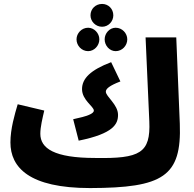

<svg xmlns="http://www.w3.org/2000/svg" viewBox="-20 -935 988 976"><path d="M499 -799C531 -799 556 -826 556 -857C556 -890 531 -915 499 -915C466 -915 440 -890 440 -857C440 -826 466 -799 499 -799ZM428 -675C459 -675 485 -703 485 -735C485 -766 459 -794 428 -794C395 -794 369 -766 369 -735C369 -703 395 -675 428 -675ZM568 -675C601 -675 627 -703 627 -735C627 -766 601 -794 568 -794C537 -794 512 -766 512 -735C512 -703 537 -675 568 -675ZM894 -306 876 -745H720L739 -318C746 -157 692 -128 464 -132C255 -132 185 -181 185 -255C185 -290 196 -334 205 -373L70 -405C55 -354 33 -281 33 -211C33 -84 128 21 438 21C809 20 904 -38 894 -306ZM380 -220C558 -256 580 -305 580 -351C580 -404 518 -444 518 -469C518 -484 537 -500 592 -521L545 -619C440 -579 397 -536 397 -482C397 -426 457 -394 457 -373C457 -357 424 -344 352 -329Z"/></svg>

Font: Noto Sans Arabic UI Extra
Style: Regular
Weight: 800
Designer: Nadine Chahine - Monotype Design Team
Foundry: Monotype Imaging Inc.
Version: Version 1.900